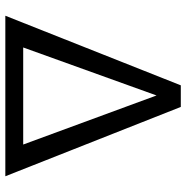

<svg xmlns="http://www.w3.org/2000/svg" viewBox="-9 -689 698 720"><g transform="rotate(90 340.0 -329.0)"><path d="M641 0H39L300 -658H381ZM522 -67 338 -567 158 -67Z"/></g></svg>

Font: Ysabeau SC Medium
Style: Regular
Weight: 500
Designer: Christian Thalmann (Catharsis Fonts)
Version: Version 0.003